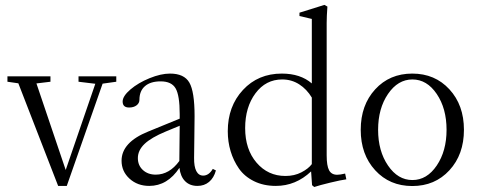

<svg xmlns="http://www.w3.org/2000/svg" viewBox="-20 -746 1950 782"><path d="M216.8 11.2 54.7 -406.7 10.3 -413.1V-435.1H185.5V-413.1L128.4 -406.2L247.6 -53.7L368.2 -404.8L299.8 -413.1V-435.1H453.6V-413.1L397.9 -405.3L252 11.2Z M587.9 11.2Q540 11.2 507.6 -18.3Q475.1 -47.9 475.1 -91.3Q475.1 -166.5 584 -210.4L711.9 -262.7V-281.2Q711.9 -357.4 695.3 -386Q678.7 -414.6 634.3 -414.6Q592.8 -414.6 570.3 -395Q547.9 -375.5 547.9 -339.8Q547.9 -325.7 536.1 -316.9Q524.4 -308.1 505.9 -308.1Q479.5 -308.1 479.5 -332.5Q479.5 -354.5 511.2 -381.6Q543 -408.7 589.1 -427.5Q635.3 -446.3 672.4 -446.3Q730 -446.3 751.2 -409.7Q772.5 -373 772.5 -272.9Q772.5 -240.7 771.5 -181.4Q770.5 -122.1 770.5 -103Q770 -67.9 779.5 -49.3Q789.1 -30.8 807.6 -30.8Q830.6 -30.8 846.7 -58.1L859.4 -51.8Q851.1 -21.5 831.5 -5.1Q812 11.2 784.2 11.2Q752.9 11.2 733.9 -8.1Q714.8 -27.3 710.9 -62.5Q662.1 11.2 587.9 11.2ZM541.5 -102.1Q541.5 -72.3 562 -53.5Q582.5 -34.7 614.3 -34.7Q669.9 -34.7 710.4 -90.3L711.9 -233.9L655.3 -210.4Q596.2 -186 568.8 -159.9Q541.5 -133.8 541.5 -102.1Z M1259.8 15.6 1251 8.3 1247.1 -47.9Q1184.6 11.2 1103.5 11.2Q1053.2 11.2 1014.4 -8.1Q975.6 -27.3 953.1 -59.6Q930.7 -91.8 919.2 -130.4Q907.7 -168.9 907.7 -211.4Q907.7 -313 969.5 -379.6Q1031.2 -446.3 1127.9 -446.3Q1203.6 -446.3 1250 -406.2V-668.9L1199.7 -680.7V-694.3L1301.3 -726.1L1313.5 -719.2Q1310.5 -679.2 1310.5 -652.3V-113.3Q1310.5 -70.8 1320.3 -52.5Q1330.1 -34.2 1353.5 -34.2Q1364.7 -34.2 1385.7 -39.1L1390.6 -15.6Q1368.7 -12.7 1325.2 -2.2Q1281.7 8.3 1259.8 15.6ZM1142.6 -29.3Q1179.2 -29.3 1207.8 -44.2Q1236.3 -59.1 1250 -77.6V-348.6Q1229.5 -382.8 1198.5 -402.6Q1167.5 -422.4 1129.4 -422.4Q1062.5 -422.4 1020.5 -366Q978.5 -309.6 978.5 -224.1Q978.5 -137.7 1024.9 -83.5Q1071.3 -29.3 1142.6 -29.3Z M1810.5 -52.5Q1751.5 11.7 1659.2 11.7Q1566.9 11.7 1508.1 -52.5Q1449.2 -116.7 1449.2 -217.3Q1449.2 -317.9 1508.1 -382.1Q1566.9 -446.3 1659.2 -446.3Q1751.5 -446.3 1810.5 -382.1Q1869.6 -317.9 1869.6 -217.3Q1869.6 -116.7 1810.5 -52.5ZM1798.8 -217.3Q1798.8 -304.2 1758.8 -363.3Q1718.8 -422.4 1659.7 -422.4Q1600.6 -422.4 1560.3 -363.3Q1520 -304.2 1520 -217.3Q1520 -130.9 1560.3 -71.8Q1600.6 -12.7 1659.7 -12.7Q1718.8 -12.7 1758.8 -71.8Q1798.8 -130.9 1798.8 -217.3Z"/></svg>

Font: Elstob Light
Style: Regular
Weight: 300
Designer: Peter S. Baker
Version: Version 1.015